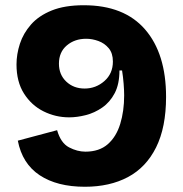

<svg xmlns="http://www.w3.org/2000/svg" viewBox="-20 -697 699 733"><path d="M304 16Q198 16 131.5 -28Q65 -72 48 -160L198 -200Q212 -151 243.5 -134.5Q275 -118 306 -118Q359 -118 391.5 -146.5Q424 -175 439 -224Q454 -273 454 -333Q454 -352 452 -377.5Q450 -403 446 -428H436Q436 -376 418 -341.5Q400 -307 370.5 -286.5Q341 -266 307.5 -257.5Q274 -249 244 -249Q192 -249 146 -272Q100 -295 71.5 -340Q43 -385 43 -451Q43 -490 56 -530Q69 -570 98.5 -603.5Q128 -637 177.5 -657Q227 -677 300 -677Q454 -677 534 -584.5Q614 -492 614 -327Q614 -211 576 -134.5Q538 -58 468.5 -21Q399 16 304 16ZM303 -359Q346 -359 378.5 -387.5Q411 -416 411 -462Q411 -494 395 -513Q379 -532 355.5 -540.5Q332 -549 309 -549Q265 -549 235 -523.5Q205 -498 205 -454Q205 -412 233 -385.5Q261 -359 303 -359Z"/></svg>

Font: Bricolage Grotesque 10pt ExtraBold
Style: Regular
Weight: 800
Designer: Mathieu Triay
Foundry: Atelier Triay
Version: Version 1.000; ttfautohint (v1.8.4.7-5d5b);gftools[0.9.32]